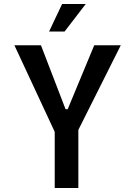

<svg xmlns="http://www.w3.org/2000/svg" viewBox="-20 -948 680 968"><path d="M588.9 -719.7 375 -293V0H255.9V-283.2L52.7 -719.7H186.5L310.5 -397.5H321.3L455.1 -719.7ZM412.1 -927.7 305.7 -789.1H227.5L293 -927.7Z"/></svg>

Font: Allerta
Style: Medium
Weight: 500
Designer: Matt McInerney
Foundry: Matt McInerney
Version: Version 1.0